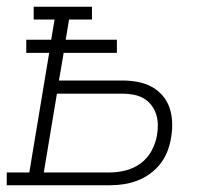

<svg xmlns="http://www.w3.org/2000/svg" viewBox="-35 -550 655 570"><path d="M-15 0V-38H52L111 -393H43V-432H117L127 -492H65V-530H238V-492H170L160 -432H312V-393H154L140 -311H328Q351 -311 373 -307Q395 -303 414 -293Q433 -283 447 -267Q461 -251 468 -231Q475 -211 476 -188Q477 -165 473 -142Q470 -122 462.5 -102Q455 -82 441.5 -64.5Q428 -47 410 -34Q392 -21 372 -13.5Q352 -6 331.5 -3Q311 0 291 0ZM95 -38H291Q314 -38 338 -44Q362 -50 382.5 -65Q403 -80 415 -102.5Q427 -125 431 -148Q434 -165 433.5 -181.5Q433 -198 428 -212.5Q423 -227 413.5 -239Q404 -251 390.5 -258.5Q377 -266 361 -269Q345 -272 328 -272H134Z"/></svg>

Font: Iosevka Curly Slab XLtExObl
Style: Regular
Weight: 200
Width: 7
Italic angle: -9°
Monospace: yes
Designer: Belleve Invis
Foundry: Belleve Invis
Version: Version 11.0.0; ttfautohint (v1.8.3)